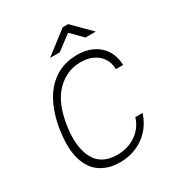

<svg xmlns="http://www.w3.org/2000/svg" viewBox="-164 -781 836 899"><g transform="rotate(-30 254.0 -331.0)"><path d="M226.5 10Q164 10 121 -18.8Q78 -47.5 60.2 -106.8Q42.5 -166 55 -257Q66.5 -338 97.5 -398.8Q128.5 -459.5 179.8 -493.2Q231 -527 302 -527Q345.5 -527 381.2 -510.8Q417 -494.5 439.5 -461.5Q462 -428.5 464.5 -378H425Q424.5 -412 408.2 -437Q392 -462 363.5 -475.5Q335 -489 297 -489Q221.5 -489 165.8 -432.2Q110 -375.5 93.5 -257Q79 -154 112.2 -90.5Q145.5 -27 232 -27Q270 -27 302.5 -40.5Q335 -54 358.2 -79Q381.5 -104 391.5 -138H431Q414.5 -88 382.8 -55Q351 -22 310.5 -6Q270 10 226.5 10ZM184.5 -577.5 307.5 -672.5H336.5L431.5 -577.5H375.5L316.5 -637.5L236.5 -577.5Z"/></g></svg>

Font: Public Sans Thin Thin
Style: Italic
Weight: 250
Italic angle: -8°
Version: Version 2.001